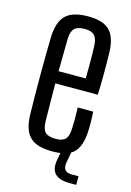

<svg xmlns="http://www.w3.org/2000/svg" viewBox="-113 -665 576 843"><g transform="rotate(15 175.5 -243.0)"><path d="M181.3 6.8Q110.9 6.8 80 -22.4Q49.1 -51.5 46 -118.7Q45 -157.6 44.5 -203.6Q44 -249.5 44 -298.4Q44 -347.2 44.5 -393.9Q45 -440.5 46 -480.1Q49.4 -548.5 80.8 -577.6Q112.1 -606.8 180.8 -606.8Q247.6 -606.8 277.6 -578Q307.6 -549.3 310.9 -482.9Q311.4 -467.5 311.8 -437.8Q312.3 -408.1 312 -368.6Q311.8 -329.2 309.9 -285.3H116.9Q116.9 -245 117.7 -202.4Q118.4 -159.8 118.9 -112.3Q119.9 -76.9 134.1 -63.6Q148.3 -50.3 180.5 -50.3Q211.6 -50.3 224.7 -63.6Q237.9 -76.9 239.4 -112.3Q240.4 -130.2 240.4 -154.5Q240.4 -178.8 239.4 -208.4H309.9Q311.3 -187.1 311.6 -162.7Q311.9 -138.4 310.9 -118.7Q307.6 -51.5 278.8 -22.4Q250 6.8 181.3 6.8ZM116.9 -340.6H240.4Q240.8 -371.4 240.9 -401.1Q241.1 -430.8 240.6 -454.3Q240.2 -477.8 239.4 -489.6Q237.9 -521.9 224.4 -535.8Q211 -549.7 180.8 -549.7Q148.1 -549.7 134 -535.8Q119.9 -521.9 118.9 -489.6Q118.4 -448.5 117.8 -412.1Q117.1 -375.6 116.9 -340.6ZM320.9 121.4H291.7Q244.4 121.4 224.4 101.2Q204.4 80.9 211.4 38.4L221 -13H263.6L254 38.4Q250.5 61.4 259.4 71.9Q268.2 82.4 291.7 82.4H320.9Z"/></g></svg>

Font: Big Shoulders Display SC Thin
Style: Regular
Weight: 100
Designer: Patric King
Foundry: XO Type Co
Version: Version 2.002